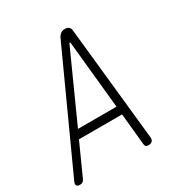

<svg xmlns="http://www.w3.org/2000/svg" viewBox="-186 -870 960 1010"><g transform="rotate(-30 294.0 -365.0)"><path d="M405 -7 386 -200H124L37 -7Q33 1 27 5.5Q21 10 10 10Q-5 10 -10 2Q-15 -6 -7 -23L307 -711Q314 -725 324.5 -732.5Q335 -740 350 -740Q365 -740 373.5 -732.5Q382 -725 383 -711L455 -23Q457 -6 449 2Q441 10 426 10Q415 10 410.5 5.5Q406 1 405 -7ZM381 -250 340 -660Q339 -665 336.5 -665Q334 -665 332 -660L147 -250Z"/></g></svg>

Font: Maple Mono Thin
Style: Italic
Weight: 250
Italic angle: -10°
Monospace: yes
Designer: subframe7536
Version: Version 7.000